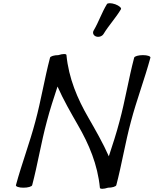

<svg xmlns="http://www.w3.org/2000/svg" viewBox="-20 -1162 964 1205"><path d="M630 -949C662 -1002 707 -1050 739 -1104C744 -1112 728 -1126 704 -1135C679 -1144 655 -1144 651 -1136C618 -1082 600 -1025 568 -971C559 -956 566 -939 583 -933C600 -927 621 -934 630 -949ZM710 0C745 -133 766 -267 802 -400C837 -533 888 -667 924 -800C926 -809 905 -816 877 -816C849 -816 824 -809 822 -800C787 -667 766 -533 730 -400C711 -327 687 -254 663 -181C627 -263 578 -348 535 -423C466 -542 411 -671 397 -817C396 -825 374 -825 346 -816C321 -816 296 -809 294 -800C259 -667 238 -533 202 -400C167 -267 116 -133 80 0C78 9 99 16 127 16C155 16 180 9 182 0C217 -133 238 -267 274 -400C293 -473 317 -546 341 -619C377 -537 426 -452 469 -377C538 -258 593 -129 607 17C608 25 631 25 658 16C683 16 708 9 710 0Z"/></svg>

Font: Nupuram Medium Oblique
Style: Regular
Weight: 500
Designer: Santhosh Thottingal (santhosh.thottingal@gmail.com)
Foundry: SMC
Version: Version 1.000